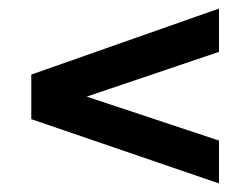

<svg xmlns="http://www.w3.org/2000/svg" viewBox="-20 -597 584 448"><path d="M491 -577V-476L148 -360V-383L491 -269V-169L53 -319V-423Z"/></svg>

Font: Instrument Sans SemiBold
Style: Regular
Weight: 600
Designer: Rodrigo Fuenzalida
Foundry: fragTYPE
Version: Version 1.000;gftools[0.9.28]